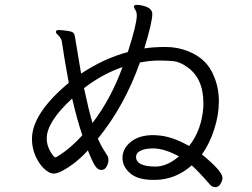

<svg xmlns="http://www.w3.org/2000/svg" viewBox="-20 -766 1040 793"><path d="M542 -118Q542 -78 624 -78Q671 -79 719 -120Q663 -151 617 -153H612Q581 -153 561.5 -144Q542 -135 542 -118ZM278 -359Q173 -263 173 -194Q173 -161 195 -129Q204 -116 210 -116Q212 -116 227 -126Q270 -153 320 -207Q298 -273 278 -359ZM486 -489Q402 -460 327 -402Q347 -308 362 -258Q439 -359 486 -489ZM772 -83Q706 -25 623 -23H614Q549 -23 517.5 -50.5Q486 -78 486 -113V-118Q488 -155 522 -181.5Q556 -208 614 -208L630 -207Q689 -204 761 -163Q813 -228 820 -325V-341Q820 -443 752 -490Q722 -511 696 -513.5Q670 -516 636 -516Q602 -516 558 -508Q494 -328 384 -193Q399 -161 409 -146Q419 -131 423.5 -123Q428 -115 428 -104Q428 -93 420.5 -78.5Q413 -64 398.5 -64Q384 -64 372.5 -81.5Q361 -99 343 -145Q296 -93 242 -63Q218 -49 201 -49Q184 -49 162.5 -69Q141 -89 126.5 -122Q112 -155 112 -192Q112 -297 264 -424Q244 -533 236 -591Q235 -608 216 -625Q211 -629 211 -633V-635Q212 -642 222 -642Q232 -642 255 -639Q278 -636 282 -631Q289 -627 292 -599L315 -462Q410 -525 508 -551Q545 -666 545 -702Q545 -716 539 -725Q533 -734 533 -738Q533 -746 544 -746Q555 -746 568 -743Q609 -734 609 -708Q609 -674 576 -566Q614 -572 664 -572Q714 -572 758 -554Q836 -523 864 -450Q884 -403 884 -347.5Q884 -292 865 -232.5Q846 -173 814 -128Q899 -59 899 -31Q899 -21 891 -7Q883 7 869.5 7Q856 7 847 -4Q798 -60 772 -83Z"/></svg>

Font: LXGW WenKai Lite
Style: Regular
Weight: 400
Designer: LXGW / Fontworks Inc.
Foundry: LXGW / Fontworks Inc.
Version: Version 1.511; March 25, 2025